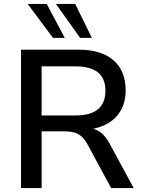

<svg xmlns="http://www.w3.org/2000/svg" viewBox="-20 -958 729 978"><path d="M87 0V-705H380Q496 -705 558 -651Q620 -597 620 -498Q620 -436 593 -391.5Q566 -347 516 -322.5Q466 -298 396 -296L404 -307H426Q462 -305 489.5 -286Q517 -267 539 -225L661 0H546L425 -224Q411 -249 394.5 -263.5Q378 -278 356.5 -283.5Q335 -289 306 -289H192V0ZM192 -370H365Q441 -370 479 -401.5Q517 -433 517 -496Q517 -558 479 -589Q441 -620 364 -620H192ZM388 -765 265 -938H363L448 -765ZM250 -765 121 -938H218L310 -765Z"/></svg>

Font: Nunito Sans 11pt SemiBold
Style: Regular
Weight: 600
Version: Version 3.101;gftools[0.9.27]